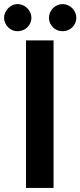

<svg xmlns="http://www.w3.org/2000/svg" viewBox="-47 -921 394 941"><path d="M215.5 0H80.5V-723H215.5ZM107 -833.5Q107 -820 101.5 -808Q96 -796 86.8 -787Q77.5 -778 65 -773Q52.5 -768 38.5 -768Q25.5 -768 13.8 -773Q2 -778 -7 -787Q-16 -796 -21.5 -808Q-27 -820 -27 -833.5Q-27 -847 -21.5 -859.2Q-16 -871.5 -7 -880.8Q2 -890 13.8 -895.5Q25.5 -901 38.5 -901Q52.5 -901 65 -895.5Q77.5 -890 86.8 -880.8Q96 -871.5 101.5 -859.2Q107 -847 107 -833.5ZM327 -833.5Q327 -820 321.8 -808Q316.5 -796 307.2 -787Q298 -778 285.8 -773Q273.5 -768 260 -768Q246 -768 233.8 -773Q221.5 -778 212.5 -787Q203.5 -796 198.2 -808Q193 -820 193 -833.5Q193 -847 198.2 -859.2Q203.5 -871.5 212.5 -880.8Q221.5 -890 233.8 -895.5Q246 -901 260 -901Q273.5 -901 285.8 -895.5Q298 -890 307.2 -880.8Q316.5 -871.5 321.8 -859.2Q327 -847 327 -833.5Z"/></svg>

Font: Lato 2
Style: Bold
Weight: 700
Designer: Lukasz Dziedzic with Adam Twardoch and Botio Nikoltchev
Foundry: tyPoland Lukasz Dziedzic
Version: Version 2.015; 2015-08-06; http://www.latofonts.com/